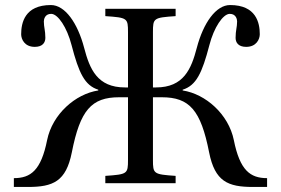

<svg xmlns="http://www.w3.org/2000/svg" viewBox="-20 -727 1115 762"><path d="M35 15H91C191 15 242 -7 265 -122C298 -290 343 -341 453 -341H488V-93C488 -37 486 -35 398 -29V0H677V-29C589 -35 587 -37 587 -93V-341H622C732 -341 777 -290 810 -122C833 -7 884 15 984 15H1040V-20C973 -20 932 -51 908 -171C887 -274 796 -354 705 -368V-371C759 -388 782 -437 811 -548C829 -618 865 -672 892 -672C917 -672 921 -650 921 -642C921 -618 915 -607 915 -577C915 -559 925 -541 957 -541C998 -541 1011 -572 1011 -591C1011 -636 997 -707 893 -707C837 -707 787 -636 761 -537C739 -453 709 -380 599 -380H587V-599C587 -655 589 -657 677 -663V-692H398V-663C486 -657 488 -655 488 -599V-380H476C366 -380 336 -453 314 -537C288 -636 238 -707 182 -707C78 -707 64 -636 64 -591C64 -572 77 -541 118 -541C150 -541 160 -559 160 -577C160 -607 154 -618 154 -642C154 -650 158 -672 183 -672C210 -672 246 -618 264 -548C293 -437 316 -388 370 -371V-368C279 -354 188 -274 167 -171C143 -51 102 -20 35 -20Z"/></svg>

Font: Lingua Franca
Style: Regular
Weight: 400
Version: Version 1.19